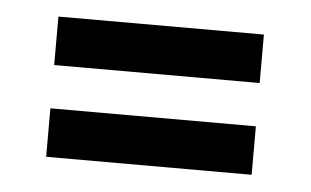

<svg xmlns="http://www.w3.org/2000/svg" viewBox="-30 -439 479 296"><g transform="rotate(5 209.0 -291.5)"><path d="M50 -325V-400H368V-325ZM50 -183V-258H368V-183Z"/></g></svg>

Font: Stick No Bills ExtraLight
Style: Regular
Weight: 400
Version: Version 2.000